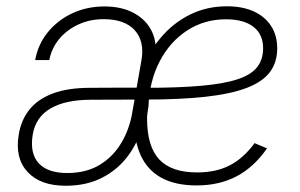

<svg xmlns="http://www.w3.org/2000/svg" viewBox="-20 -575 945 605"><path d="M187 10.3Q106.9 10.3 66.7 -33.4Q26.4 -77.1 39.1 -150.9Q46.4 -196.8 72.8 -229.7Q99.1 -262.7 146.5 -280.5Q193.8 -298.3 264.6 -298.3Q291.5 -298.3 316.9 -298.6Q342.3 -298.8 369.4 -298.8Q396.5 -298.8 426.3 -298.8L422.4 -261.2Q384.3 -261.2 344 -261Q303.7 -260.7 266.6 -260.7Q186.5 -260.7 139.4 -233.4Q92.3 -206.1 83 -150.4Q73.7 -91.8 101.8 -60.8Q129.9 -29.8 191.9 -29.8Q251.5 -29.8 293.9 -55.4Q336.4 -81.1 362.3 -124.8Q388.2 -168.5 397 -221.7L425.8 -385.7Q436 -445.3 404.3 -480Q372.6 -514.6 306.2 -514.6Q263.7 -514.6 227.3 -498Q190.9 -481.4 166.7 -452.4Q142.6 -423.3 135.3 -385.7H90.8Q99.6 -435.1 130.4 -473.1Q161.1 -511.2 207.5 -533Q253.9 -554.7 309.1 -554.7Q364.3 -554.7 402.8 -533.4Q441.4 -512.2 459 -474.9Q476.6 -437.5 468.3 -389.2L434.1 -188L431.6 -186.5Q417 -129.9 384.5 -85.4Q352.1 -41 302.5 -15.4Q252.9 10.3 187 10.3ZM599.6 9.3Q533.2 9.3 489.3 -14.4Q445.3 -38.1 423.6 -85.2Q401.9 -132.3 401.9 -202.1Q401.9 -277.8 423.6 -342.3Q445.3 -406.7 484.9 -454.3Q524.4 -502 577.9 -528.6Q631.3 -555.2 694.8 -555.2Q744.1 -555.2 779.5 -539.1Q814.9 -522.9 834.2 -493.2Q853.5 -463.4 853.5 -422.4Q853.5 -378.4 830.3 -347.7Q807.1 -316.9 757.1 -297.9Q707 -278.8 627 -270Q546.9 -261.2 432.6 -261.2L436.5 -298.3Q542.5 -298.3 614 -304.7Q685.5 -311 728.5 -325.2Q771.5 -339.4 790.3 -363.5Q809.1 -387.7 809.1 -422.9Q809.1 -466.8 778.6 -490.5Q748 -514.2 691.9 -514.2Q624 -514.2 569.8 -479Q515.6 -443.8 483.2 -381.8Q450.7 -319.8 447.8 -238.8Q445.8 -227.1 444.8 -220.2Q443.8 -213.4 443.6 -209.2Q443.4 -205.1 443.4 -201.2Q443.4 -114.3 481.4 -73Q519.5 -31.7 601.1 -31.7Q661.1 -31.7 704.1 -54Q747.1 -76.2 782.2 -124L821.3 -107.4Q780.8 -48.8 726.1 -19.8Q671.4 9.3 599.6 9.3Z"/></svg>

Font: Inter ExtraLight
Style: Italic
Weight: 250
Italic angle: -9.3988°
Designer: Rasmus Andersson
Foundry: rsms
Version: Version 4.001;git-66647c0bb